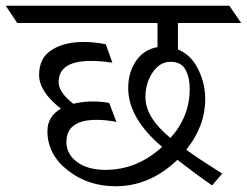

<svg xmlns="http://www.w3.org/2000/svg" viewBox="-80 -695 859 668"><path d="M256 -278Q151 -278 151 -201Q151 -159 188 -131.5Q225 -104 287 -104Q397 -104 484 -184Q366 -284 366 -389Q366 -442 393 -482.5Q420 -523 468 -531V-615H-20L-60 -675H718L759 -615H539V-523Q584 -505 609 -455Q634 -405 634 -351Q634 -256 568 -174Q603 -148 693 -91L658 -50Q604 -87 537 -139Q442 -47 322 -47Q226 -47 155.5 -102.5Q85 -158 85 -239Q85 -290 132 -317Q56 -376 56 -434.5Q56 -493 99.5 -521Q143 -549 211 -549Q248 -549 288 -541L311 -477Q272 -483 236 -483Q124 -483 124 -409Q124 -374 175 -334Q210 -342 241 -342Q272 -342 300 -337L325 -271Q290 -278 256 -278ZM426 -357Q426 -286 513 -215Q580 -289 580 -386Q580 -426 565 -453Q550 -480 513 -480Q476 -480 451 -443Q426 -406 426 -357Z"/></svg>

Font: Halant
Style: Regular
Weight: 400
Designer: Hitesh Malaviya (Devanagari), Satya Rajpurohit (Latin)
Foundry: Indian Type Foundry
Version: Version 1.100;PS 1.0;hotconv 1.0.78;makeotf.lib2.5.61930; tt